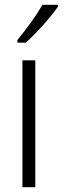

<svg xmlns="http://www.w3.org/2000/svg" viewBox="-20 -785 263 805"><path d="M128 0H74V-532H128ZM223 -757Q208 -735 184.5 -707Q161 -679 135 -652Q109 -625 88 -606H53V-617Q83 -654 110.5 -692Q138 -730 158 -765H223Z"/></svg>

Font: Noto Sans Gurmukhi Condensed Light
Style: Regular
Weight: 300
Width: 3
Designer: Jelle Bosma - Monotype Design Team
Foundry: Monotype Imaging Inc.
Version: Version 2.004; ttfautohint (v1.8.4.7-5d5b)